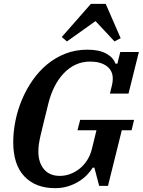

<svg xmlns="http://www.w3.org/2000/svg" viewBox="-20 -969 744 1001"><path d="M267 12Q166 12 107.5 -49Q49 -110 49 -228Q49 -282 60.5 -339Q72 -396 94.5 -449.5Q117 -503 150 -550.5Q183 -598 226 -633.5Q269 -669 321.5 -689.5Q374 -710 436 -710Q497 -710 534 -689.5Q571 -669 582 -637H592L607 -698H704L650 -481H553L564 -526Q568 -542 568 -559Q568 -601 536 -624.5Q504 -648 450 -648Q409 -648 374.5 -632Q340 -616 312 -586.5Q284 -557 264 -517Q244 -477 232 -429Q217 -367 207 -327.5Q197 -288 191 -261Q185 -234 182.5 -216Q180 -198 180 -179Q180 -122 209 -87Q238 -52 292 -52Q320 -52 346.5 -62Q373 -72 395.5 -90Q418 -108 434.5 -134Q451 -160 459 -192L483 -290H384L398 -344H679L666 -290H615L543 0H497L472 -95H463Q452 -76 433.5 -57Q415 -38 390 -22.5Q365 -7 334 2.5Q303 12 267 12ZM302 -776 454 -949H531L609 -770L577 -753L478 -859L329 -753Z"/></svg>

Font: IBM Plex Serif SmBld
Style: Italic
Weight: 600
Italic angle: -14°
Designer: Mike Abbink, Paul van der Laan, Pieter van Rosmalen
Foundry: Bold Monday
Version: Version 3.001